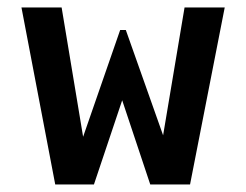

<svg xmlns="http://www.w3.org/2000/svg" viewBox="-20 -491 654 511"><path d="M485.8 0H379.9L305.2 -224.1L230 0H127L37.1 -471.2H144L201.2 -127L299.8 -411.1H314.9L414.1 -130.9L471.2 -471.2H578.1Z"/></svg>

Font: IntelOne Mono Medium
Style: Regular
Weight: 500
Designer: Fred Shallcrass
Foundry: Frere-Jones Type LLC
Version: Version 1.200;hotconv 1.1.0;makeotfexe 2.6.0;FJTRelease1.2